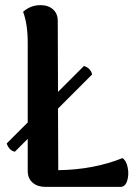

<svg xmlns="http://www.w3.org/2000/svg" viewBox="-20 -728 538 748"><path d="M457 -112Q472 -103 477.5 -75.5Q483 -48 475.5 -24Q468 0 450 0H156Q126 0 107 -16.5Q88 -33 88 -62V-187L38 -137Q16 -141 6 -169L88 -251V-560Q88 -635 70 -682Q99 -708 138 -708Q168 -708 186.5 -691.5Q205 -675 205 -647L206 -370L307 -471Q333 -463 339 -438L206 -305L207 -65Q345 -67 457 -112Z"/></svg>

Font: Arima Koshi Semi Bold
Style: Regular
Weight: 600
Designer: Joana Correia and Natanael Gama
Foundry: NDISCOVER
Version: Version 1.019;PS 001.019;hotconv 1.0.88;makeotf.lib2.5.64775